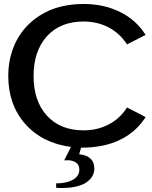

<svg xmlns="http://www.w3.org/2000/svg" viewBox="-20 -730 761 963"><path d="M617.2 -191.4Q617.2 -191.4 616.2 -190.4Q616.2 -189.5 616.2 -189.5Q580.1 -133.8 524.4 -105.5Q467.8 -76.2 399.4 -76.2Q283.2 -76.2 215.8 -149.4Q148.4 -222.7 148.4 -348.6Q148.4 -474.6 215.8 -548.8Q283.2 -622.1 399.4 -622.1Q467.8 -622.1 524.4 -592.8Q580.1 -563.5 616.2 -508.8Q616.2 -508.8 616.2 -507.8Q617.2 -506.8 617.2 -506.8Q617.2 -506.8 628.9 -513.7Q641.6 -519.5 656.2 -527.3Q675.8 -537.1 692.4 -545.9Q710 -554.7 710 -554.7Q710 -554.7 710 -555.7Q709 -556.6 709 -556.6Q662.1 -630.9 582 -669.9Q502 -710 399.4 -710Q315.4 -710 245.1 -684.6Q175.8 -658.2 124 -608.4Q74.2 -559.6 47.9 -493.2Q21.5 -426.8 21.5 -348.6Q21.5 -205.1 106.4 -108.4Q192.4 -11.7 335.9 6.8Q335.9 6.8 319.3 40Q301.8 74.2 301.8 74.2Q301.8 74.2 303.7 74.2Q304.7 74.2 304.7 74.2Q324.2 72.3 339.8 76.2Q356.4 80.1 365.2 88.9Q372.1 94.7 375 102.5Q377.9 110.4 377.9 121.1Q377.9 131.8 374 142.6Q369.1 152.3 361.3 160.2Q346.7 173.8 322.3 181.6Q296.9 189.5 263.7 189.5Q263.7 189.5 262.7 189.5Q261.7 189.5 261.7 189.5Q261.7 189.5 261.7 200.2Q261.7 211.9 261.7 211.9Q261.7 211.9 262.7 211.9Q263.7 211.9 263.7 211.9Q271.5 212.9 278.3 212.9Q285.2 212.9 293 212.9Q337.9 212.9 372.1 203.1Q407.2 193.4 426.8 173.8Q439.5 162.1 446.3 147.5Q453.1 131.8 453.1 114.3Q453.1 83 433.6 65.4Q414.1 46.9 377 43.9Q377 43.9 381.8 27.3Q386.7 10.7 386.7 10.7Q499 10.7 579.1 -27.3Q660.2 -65.4 709 -140.6Q709 -140.6 710 -141.6Q710 -142.6 710 -142.6Q710 -142.6 692.4 -152.3Q675.8 -161.1 656.2 -170.9Q641.6 -178.7 628.9 -184.6Q617.2 -191.4 617.2 -191.4Z"/></svg>

Font: umazing
Style: Display
Weight: 400
Designer: umazing